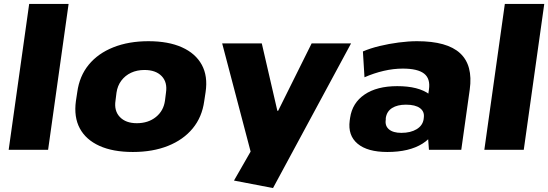

<svg xmlns="http://www.w3.org/2000/svg" viewBox="-20 -760 2781 974"><path d="M328 -740 224 0H24L128 -740Z M654 11Q553 11 484.5 -20Q416 -51 385 -108.5Q354 -166 365 -247L372 -293Q383 -374 430 -431.5Q477 -489 555 -520Q633 -551 733 -551Q834 -551 903 -520Q972 -489 1003.5 -431.5Q1035 -374 1023 -293L1016 -247Q1005 -166 957.5 -108.5Q910 -51 832.5 -20Q755 11 654 11ZM674 -135Q732 -135 771 -166.5Q810 -198 817 -250L822 -290Q830 -343 800 -374Q770 -405 713 -405Q675 -405 645 -391Q615 -377 595.5 -351Q576 -325 571 -290L566 -250Q558 -198 588 -166.5Q618 -135 674 -135Z M1167 156 1292 -62 1259 38 1107 -540H1308L1387 -198H1391L1561 -540H1761L1365 194Z M2141 -203 2156 -306Q2164 -361 2131.5 -386.5Q2099 -412 2023 -412Q1976 -412 1926.5 -400.5Q1877 -389 1829 -368L1821 -499Q1858 -515 1905.5 -526.5Q1953 -538 2003 -544.5Q2053 -551 2096 -551Q2248 -551 2314 -490Q2380 -429 2363 -306L2320 0H2156ZM1945 11Q1844 11 1794 -31Q1744 -73 1754 -148L1756 -162Q1767 -238 1829.5 -280.5Q1892 -323 1995 -323Q2103 -323 2158.5 -281.5Q2214 -240 2203 -165L2201 -150Q2191 -74 2123.5 -31.5Q2056 11 1945 11ZM2016 -86Q2063 -86 2093.5 -104.5Q2124 -123 2129 -155L2130 -164Q2134 -194 2110.5 -211.5Q2087 -229 2039 -229Q1996 -229 1969 -212Q1942 -195 1937 -161V-153Q1932 -122 1953 -104Q1974 -86 2016 -86Z M2741 -740 2637 0H2437L2541 -740Z"/></svg>

Font: Pathway Extreme 28pt ExtraBold
Style: Italic
Weight: 800
Italic angle: -8°
Designer: Eduardo Rodriguez Tunni
Foundry: Eduardo Rodriguez Tunni
Version: Version 1.001;gftools[0.9.26]